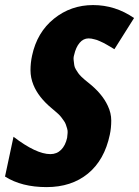

<svg xmlns="http://www.w3.org/2000/svg" viewBox="-50 -744 560 773"><path d="M152.8 -123.5Q178.7 -123.5 196 -140.9Q213.4 -158.2 220.2 -189Q221.2 -200.2 222.2 -208.7Q223.1 -217.3 220.2 -226.8Q217.3 -236.3 214.8 -243.4Q212.4 -250.5 206.5 -258.5Q200.7 -266.6 196.3 -272.5Q191.9 -278.3 184.6 -285.2Q177.2 -292 171.6 -296.6Q166 -301.3 158.7 -307.6Q104.5 -352.5 84.5 -402.3Q72.8 -431.2 72.8 -461.2Q72.8 -491.2 79.1 -520Q99.1 -613.8 167.2 -668.7Q235.4 -723.6 324.7 -723.6Q414.1 -723.6 489.7 -671.4L410.6 -545.9Q374 -567.9 366.7 -571.3Q359.4 -574.7 352.1 -578.1Q344.7 -581.5 340.3 -583Q335.9 -584.5 329.6 -585.9Q317.9 -589.4 306.6 -589.4Q285.6 -589.4 270.5 -571.5Q255.4 -553.7 248.5 -522.9Q245.1 -512.2 246.6 -501Q248 -489.7 249 -481.7Q250 -473.6 255.4 -464.6Q260.7 -455.6 265.1 -449.5Q269.5 -443.4 277.3 -435.5Q291 -422.4 305.7 -411.1Q361.3 -367.2 383.8 -318.4Q397.9 -289.1 397.9 -258.8Q397.9 -228.5 392.1 -201.7Q370.6 -99.6 304.2 -45.2Q237.8 9.3 137.5 9.3Q37.1 9.3 -29.8 -33.2L4.4 -193.4Q95.7 -123.5 152.8 -123.5Z"/></svg>

Font: Open Sans Hebrew Condensed Extra Bold
Style: Italic
Weight: 800
Width: 3
Italic angle: -12°
Foundry: Ascender Corporation, Yanek Iontef
Version: Version 2.001;PS 002.001;hotconv 1.0.70;makeotf.lib2.5.58329